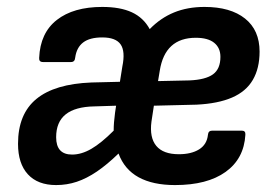

<svg xmlns="http://www.w3.org/2000/svg" viewBox="-20 -523 790 554"><path d="M142 11Q89 11 60.5 -20Q32 -51 32 -108Q32 -194 85 -237.5Q138 -281 244 -285L326 -287L333 -331Q342 -375 328 -395Q314 -415 275 -415Q239 -415 220 -400.5Q201 -386 197 -357Q196 -344 185 -344H104Q92 -344 93 -356Q96 -428 144 -465.5Q192 -503 275 -503Q327 -503 360.5 -487.5Q394 -472 412 -439Q443 -471 482 -487Q521 -503 570 -503Q645 -503 687 -469.5Q729 -436 729 -374Q729 -326 709.5 -292.5Q690 -259 649.5 -241.5Q609 -224 547 -221L424 -218L417 -172Q411 -126 431 -102Q451 -78 496 -78Q532 -78 554.5 -92Q577 -106 580 -134Q581 -146 592 -146H678Q689 -146 688 -134Q684 -65 631 -27Q578 11 485 11Q421 11 380 -11.5Q339 -34 322 -80Q289 -48 259.5 -28Q230 -8 201.5 1.5Q173 11 142 11ZM188 -77Q215 -77 243.5 -93.5Q272 -110 308 -146Q308 -158 309 -170.5Q310 -183 312 -198L315 -218L252 -216Q197 -215 169.5 -193Q142 -171 142 -127Q142 -102 153.5 -89.5Q165 -77 188 -77ZM436 -289 527 -291Q573 -293 594.5 -308.5Q616 -324 616 -359Q616 -385 598 -399.5Q580 -414 545 -414Q456 -414 441 -319Z"/></svg>

Font: Sofia Sans Semi Condensed
Style: Bold Italic
Weight: 700
Italic angle: -9°
Version: Version 4.100